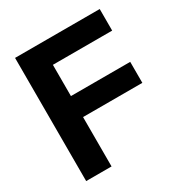

<svg xmlns="http://www.w3.org/2000/svg" viewBox="-170 -855 932 982"><g transform="rotate(-30 296.5 -364.0)"><path d="M56.6 0V-727.5H556.6V-600.1H206.5V-415.5H556.6V-291.5H206.5V0Z"/></g></svg>

Font: Inter 28pt
Style: Bold
Weight: 700
Designer: Rasmus Andersson
Foundry: rsms
Version: Version 4.001;git-66647c0bb